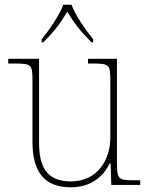

<svg xmlns="http://www.w3.org/2000/svg" viewBox="-20 -786 637 816"><path d="M157 -619V-606H164C214 -656 236 -687 266 -736C296 -687 319 -656 369 -606H376V-619C345 -657 300 -721 284 -766H249C233 -721 188 -657 157 -619ZM281 10C370 10 420 -39 446 -91H450L453 0H576V-20H544C484 -20 477 -25 477 -94V-536H354V-516H372C445 -516 449 -512 449 -442V-202C449 -104 392 -15 281 -15C172 -15 146 -86 146 -181V-536H15V-516H41C114 -516 118 -512 118 -442V-184C118 -52 171 10 281 10Z"/></svg>

Font: Noto Serif Malayalam Thin
Style: Regular
Weight: 100
Designer: Indian type Foundry, Jelle Bosma, Monotype Design Team
Foundry: Monotype Imaging Inc.
Version: Version 2.104